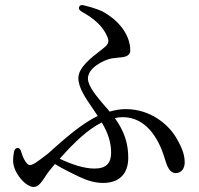

<svg xmlns="http://www.w3.org/2000/svg" viewBox="-20 -746 790 762"><path d="M294 -718C291 -711 296 -704 307 -698C353 -673 390 -640 406 -600C413 -584 411 -573 399 -562C392 -555 385 -551 377 -544C342 -517 291 -478 291 -436C291 -398 320 -356 349 -314C355 -305 360 -297 368 -286C299 -252 235 -194 170 -136C120 -97 109 -91 98 -91C88 -91 74 -111 65 -141C62 -153 57 -159 50 -159C43 -159 37 -153 35 -141C33 -130 32 -119 32 -108C32 -61 82 -4 113 -4C132 -4 143 -21 157 -41C163 -51 171 -63 178 -71L198 -95C232 -74 265 -59 293 -45C329 -28 358 -20 390 -20C451 -20 489 -54 489 -120C489 -174 475 -223 436 -277C447 -280 457 -281 467 -281C557 -281 609 -201 634 -116C643 -85 654 -59 677 -59C702 -59 713 -80 713 -101C713 -128 705 -155 683 -193C651 -252 577 -313 479 -313C457 -313 436 -309 415 -303C411 -309 404 -317 398 -323C365 -362 329 -403 329 -434C329 -477 390 -507 422 -514L447 -517C471 -519 497 -521 497 -546C497 -600 461 -652 412 -685C385 -705 352 -715 316 -724C304 -728 297 -726 294 -718ZM217 -116C276 -183 331 -234 384 -260C410 -216 421 -179 421 -140C421 -99 402 -77 355 -77C312 -77 261 -95 217 -116Z"/></svg>

Font: 寒蝉锦书宋 CompactLight
Style: Bold
Weight: 400
Width: 4
Designer: 寒蝉锦书宋{Warren} 思源宋体{Ryoko NISHIZUKA 西塚涼子 (kana & ideographs); Frank Grießhammer (Latin, Greek & Cyrillic); Wenlong ZHANG 
Foundry: Adobe & ChillType
Version: Version 2.000;Glyphs 3.1.1 (3135)